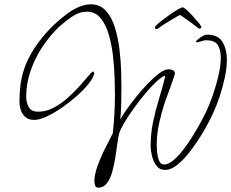

<svg xmlns="http://www.w3.org/2000/svg" viewBox="-20 -769 1068 887"><path d="M435 98Q422 98 419 87.5Q416 77 416 68Q416 38 431 -3.5Q446 -45 466.5 -85Q487 -125 501 -153Q506 -198 508.5 -242.5Q511 -287 511 -333Q511 -363 509.5 -410Q508 -457 502 -510Q496 -563 482.5 -609.5Q469 -656 444.5 -685.5Q420 -715 382 -715Q346 -715 314 -693Q282 -671 256 -648Q213 -608 177.5 -555Q142 -502 121.5 -442.5Q101 -383 101 -323Q101 -295 113 -274Q125 -253 156 -253Q193 -253 228 -271.5Q263 -290 293.5 -317.5Q324 -345 348.5 -372.5Q373 -400 389 -419Q405 -438 410 -439L416 -431Q411 -409 388.5 -381Q366 -353 333 -324Q300 -295 263.5 -270Q227 -245 194 -230Q161 -215 138 -215Q112 -215 96.5 -229Q81 -243 75 -264Q69 -285 70 -307L71 -336Q75 -436 122 -518Q169 -600 241 -665Q262 -684 287.5 -703.5Q313 -723 342 -736Q371 -749 400 -749Q442 -749 469 -719.5Q496 -690 510.5 -643Q525 -596 531.5 -544Q538 -492 539.5 -445Q541 -398 541 -369Q541 -331 540 -293Q539 -255 536 -217Q544 -233 563.5 -261Q583 -289 609 -321.5Q635 -354 663 -383Q691 -412 716 -430.5Q741 -449 759 -449Q767 -449 777.5 -445Q788 -441 788 -430Q788 -427 782 -409Q776 -391 767.5 -367.5Q759 -344 752 -324.5Q745 -305 742 -298Q726 -249 715 -199Q704 -149 704 -97Q704 -86 706 -65Q708 -44 715 -26.5Q722 -9 738 -9Q758 -9 781 -28.5Q804 -48 827.5 -78.5Q851 -109 871.5 -142.5Q892 -176 908 -205.5Q924 -235 932 -252Q948 -286 963.5 -330.5Q979 -375 989.5 -420.5Q1000 -466 1000 -502Q1000 -538 986.5 -560.5Q973 -583 932 -583Q922 -583 911.5 -579Q901 -575 890 -573L884 -577Q890 -585 907.5 -597Q925 -609 935 -609Q988 -609 1008 -575Q1028 -541 1028 -494Q1028 -455 1018.5 -410.5Q1009 -366 994.5 -322.5Q980 -279 963 -243Q954 -223 936.5 -190.5Q919 -158 896 -122.5Q873 -87 847 -55.5Q821 -24 794.5 -4Q768 16 743 16Q717 16 702.5 -3.5Q688 -23 682 -49Q676 -75 676 -95Q676 -152 687 -205Q698 -258 714 -310Q730 -362 743 -415L740 -419Q724 -412 699 -388.5Q674 -365 647 -332Q620 -299 595 -264Q570 -229 552.5 -199Q535 -169 530 -151Q526 -135 522 -105Q518 -75 512.5 -40Q507 -5 498 26.5Q489 58 473.5 78Q458 98 435 98ZM703 -635Q697 -635 696 -640Q695 -645 699 -649Q707 -658 725 -672Q743 -686 763.5 -700.5Q784 -715 801 -725Q818 -735 824 -735Q829 -735 842 -723.5Q855 -712 869 -696.5Q883 -681 894.5 -667.5Q906 -654 908 -649Q912 -647 910 -644Q910 -640 905.5 -637.5Q901 -635 896 -639Q874 -657 848 -675Q822 -693 812 -700Q803 -696 783.5 -684.5Q764 -673 743.5 -660Q723 -647 711 -638Q707 -635 703 -635Z"/></svg>

Font: Licorice
Style: Regular
Weight: 400
Designer: Robert E. Leuschke
Foundry: Robert E. Leuschke
Version: Version 1.010; ttfautohint (v1.8.3)